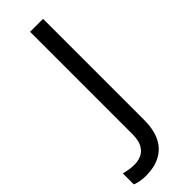

<svg xmlns="http://www.w3.org/2000/svg" viewBox="-374 -734 944 944"><g transform="rotate(-45 97.5 -262.0)"><path d="M-4 190Q-28 190 -46 186.5Q-64 183 -78 177V101Q-62 105 -44 108Q-26 111 -6 111Q19 111 41.5 101Q64 91 78 66Q92 41 92 -4V-714H182V-11Q182 58 159 102.5Q136 147 94 168.5Q52 190 -4 190Z"/></g></svg>

Font: Noto Sans Gunjala Gondi
Style: Regular
Weight: 400
Designer: Ek Type
Foundry: Ek Type
Version: Version 1.004